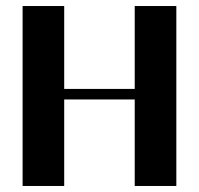

<svg xmlns="http://www.w3.org/2000/svg" viewBox="-20 -617 660 637"><path d="M55 0V-597H193V-322H427V-597H565V0H427V-287H193V0Z"/></svg>

Font: Gamine
Style: Bold
Weight: 700
Designer: Tapiwanashe Sebastian Garikayi
Version: Version 1.000